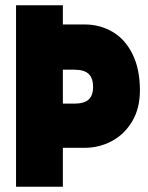

<svg xmlns="http://www.w3.org/2000/svg" viewBox="-20 -710 562 730"><path d="M41 -690H219V-617H302Q359 -617 407 -589.5Q455 -562 483.5 -505Q512 -448 512 -366Q512 -298 482.5 -248.5Q453 -199 405 -173.5Q357 -148 302 -148H219V0H41ZM262 -316Q301 -316 317.5 -332Q334 -348 334 -379Q334 -412 317.5 -428.5Q301 -445 262 -445H219V-316Z"/></svg>

Font: Decalotype Black
Style: Regular
Weight: 900
Designer: Alfredo Marco Pradil
Foundry: Alfredo Marco Pradil
Version: Version 1.0